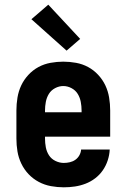

<svg xmlns="http://www.w3.org/2000/svg" viewBox="-20 -791 540 819"><path d="M252 8Q225 8 197.5 3Q170 -2 145.5 -15Q121 -28 102 -48Q83 -68 71 -93Q59 -118 54.5 -145Q50 -172 50 -200V-320Q50 -347 54.5 -374.5Q59 -402 70.5 -426.5Q82 -451 101 -471.5Q120 -492 144 -505Q168 -518 195.5 -523Q223 -528 250 -528Q277 -528 304.5 -523Q332 -518 356 -505Q380 -492 399 -471.5Q418 -451 429.5 -426.5Q441 -402 445.5 -374.5Q450 -347 450 -320V-208H172V-200Q172 -181 175.5 -162.5Q179 -144 189 -128.5Q199 -113 216.5 -104.5Q234 -96 252 -96Q265 -96 278 -99Q291 -102 301.5 -109.5Q312 -117 318.5 -128.5Q325 -140 326 -153H448Q447 -130 439.5 -107Q432 -84 418.5 -64.5Q405 -45 386 -30.5Q367 -16 345 -7.5Q323 1 299.5 4.5Q276 8 252 8ZM172 -312H328V-320Q328 -338 324.5 -356.5Q321 -375 311.5 -390.5Q302 -406 285 -415Q268 -424 250 -424Q232 -424 215 -415Q198 -406 188.5 -390.5Q179 -375 175.5 -356.5Q172 -338 172 -320ZM264 -575 114 -709 186 -771 322 -625Z"/></svg>

Font: Iosevka SS04 Extrabold
Style: Regular
Weight: 800
Monospace: yes
Designer: Belleve Invis
Foundry: Belleve Invis
Version: Version 19.0.0; ttfautohint (v1.8.4)